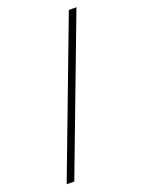

<svg xmlns="http://www.w3.org/2000/svg" viewBox="-148 -737 690 925"><g transform="rotate(-20 197.0 -275.0)"><path d="M29 117 326 -668.5H365L68 117Z"/></g></svg>

Font: Anek Odia ExtraLight
Style: Regular
Weight: 250
Designer: Yesha Goshar & Mahesh Sahu (Odia), Yesha Goshar (Latin)
Foundry: Ek Type
Version: Version 1.003